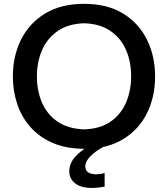

<svg xmlns="http://www.w3.org/2000/svg" viewBox="-20 -746 856 978"><path d="M411.5 12Q318.5 12 249.8 -17.5Q181 -47 135.5 -98.2Q90 -149.5 67.8 -216Q45.5 -282.5 45.5 -357Q45.5 -460.5 87.2 -544.2Q129 -628 209.8 -677.2Q290.5 -726.5 408 -726.5Q527 -726.5 607.5 -676.8Q688 -627 729 -543.2Q770 -459.5 770 -357Q770 -251.5 728 -168Q686 -84.5 605.8 -36.2Q525.5 12 411.5 12ZM409 -87Q492 -90 544.8 -127.5Q597.5 -165 622.8 -225.5Q648 -286 648 -357Q648 -433.5 621 -493.8Q594 -554 540.8 -589.5Q487.5 -625 409 -627.5Q327.5 -625 274 -588Q220.5 -551 194.2 -490.5Q168 -430 168 -357Q168 -284.5 193.5 -224.2Q219 -164 272.5 -127Q326 -90 409 -87ZM451.5 211.5Q392 211.5 362.5 187.8Q333 164 333 127Q333 89 359 57.2Q385 25.5 431.5 -0.5V-22.5L487 -28.5L510 0Q469.5 21.5 442 48.5Q414.5 75.5 414.5 101Q414.5 122 428.8 131.5Q443 141 467.5 142Q482.5 141.5 494.5 139.5Q506.5 137.5 513 135V204.5Q502 206.5 484.2 209Q466.5 211.5 451.5 211.5Z"/></svg>

Font: Commissioner Flair Medium
Style: Regular
Weight: 500
Designer: Kostas Bartsokas
Foundry: Kostas Bartsokas
Version: Version 1.000; ttfautohint (v1.8.3)